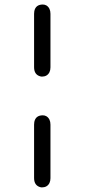

<svg xmlns="http://www.w3.org/2000/svg" viewBox="-20 -776 373 836"><path d="M199.7 -233.4Q199.7 -233.4 199.7 0Q199.7 11.7 195.3 21Q185.5 40 162.1 40Q159.2 39.6 155.8 39.1Q128.4 31.7 128.4 -1V-233.4Q128.4 -239.3 129.4 -245.1Q135.3 -273.9 166.5 -273.9Q175.3 -273.9 182.6 -269.5Q199.7 -258.3 199.7 -233.4ZM199.7 -715.8V-482.4Q199.7 -470.7 195.3 -461.4Q185.5 -442.4 162.1 -442.4Q159.2 -442.9 155.8 -443.4Q128.4 -450.7 128.4 -483.4V-715.8Q128.4 -721.7 129.4 -727.5Q135.3 -756.3 166.5 -756.3Q175.3 -756.3 182.6 -752Q199.7 -740.7 199.7 -715.8Z"/></svg>

Font: Vibur
Style: Medium
Weight: 400
Version: Version 1.004